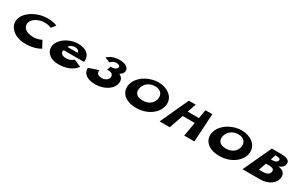

<svg xmlns="http://www.w3.org/2000/svg" viewBox="174 -1785 4703 3055"><g transform="rotate(30 2525.0 -257.5)"><path d="M478.2 -158C309.2 -158 267.4 -251 291.1 -321C313.6 -383 395.9 -450 530.9 -450C599.9 -450 645 -425 645 -425L705.5 -500C705.5 -500 645.4 -532 526.4 -532C371.4 -532 189.4 -447 129 -320C52.6 -161 190.3 -2 421.3 -2C600.3 -2 693.7 -70 693.7 -70L626.8 -195C626.8 -195 565.2 -158 478.2 -158Z M1375.7 -220C1376.3 -224 1377.7 -233 1377.6 -239C1384.3 -368 1285 -425 1151 -425C1018 -425 873.3 -348 822.6 -239C762.7 -109 854.4 17 1038.4 17C1173.4 17 1288.7 -24 1361.5 -121L1231.2 -178C1179 -137 1150.4 -127 1089.4 -127C1040.4 -127 977.3 -152 999.7 -220ZM1029.1 -295C1042.2 -328 1082 -353 1137 -353C1185 -353 1215 -333 1215.1 -295Z M1730.5 -415C1730.5 -415 1761.2 -465 1835.2 -465C1872.2 -465 1903.4 -447 1897.4 -421C1890.7 -390 1848 -366 1810 -366H1778L1757 -294C1757 -294 1770.4 -297 1786.4 -297C1840.4 -297 1876.7 -266 1867.4 -218C1856.7 -168 1805.1 -138 1742.1 -138C1629.1 -138 1653.2 -230 1653.2 -230L1475.9 -169C1475.9 -169 1452 0 1705 0C1881 0 2018.1 -99 2028.4 -218C2034.2 -276 2004.2 -315 1956.7 -338C1994.8 -358 2019.2 -387 2022.6 -422C2029.7 -488 1959.4 -532 1854.4 -532C1701.4 -532 1637 -451 1637 -451Z M2191.8 -319C2116 -157 2214 0 2457 0C2693 0 2862 -157 2853.8 -319C2847.6 -448 2720.4 -532 2567.4 -532C2417.4 -532 2252.6 -448 2191.8 -319ZM2353.8 -319C2377.5 -389 2447 -451 2551 -451C2655 -451 2697.5 -389 2692.8 -319C2686.9 -241 2624.6 -154 2488.6 -154C2350.6 -154 2326.9 -241 2353.8 -319Z M3165.8 -260H3387.8L3342.3 -2H3529.3L3559.6 -520H3433.6L3405.1 -360H3200.1L3254.6 -520H3128.6L2890.3 -2H3077.3Z M3720.8 -319C3645 -157 3743 0 3986 0C4222 0 4391 -157 4382.8 -319C4376.6 -448 4249.4 -532 4096.4 -532C3946.4 -532 3781.6 -448 3720.8 -319ZM3882.8 -319C3906.5 -389 3976 -451 4080 -451C4184 -451 4226.5 -389 4221.8 -319C4215.9 -241 4153.6 -154 4017.6 -154C3879.6 -154 3855.9 -241 3882.8 -319Z M4653.6 -520 4413.3 -2H4724.3C4894.3 -2 5001 -85 5012.2 -191C5021 -281 4966.4 -316 4885.9 -326C4945.1 -347 4975.6 -383 4981.7 -423C4992.1 -497 4920.6 -520 4824.6 -520ZM4725.5 -363 4756.6 -455H4767.6C4825.6 -455 4853.8 -443 4846.2 -413C4836.7 -377 4798.5 -363 4736.5 -363ZM4643.3 -126 4691.7 -266H4740.7C4814.7 -266 4850.9 -248 4839 -196C4828.5 -147 4778.3 -126 4697.3 -126Z"/></g></svg>

Font: Hussar Milosc
Style: Obl
Weight: 700
Foundry: Cannot Into Space Fonts
Version: Version 1.02